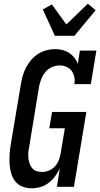

<svg xmlns="http://www.w3.org/2000/svg" viewBox="-20 -1008 540 1036"><path d="M151 8Q125 8 101.5 -1Q78 -10 63 -28.5Q48 -47 41 -70.5Q34 -94 32 -119Q30 -144 31.5 -170Q33 -196 37 -222L93 -556Q97 -579 103.5 -601.5Q110 -624 121.5 -645.5Q133 -667 149.5 -686Q166 -705 187 -718Q208 -731 231.5 -737Q255 -743 278 -743Q298 -743 317.5 -738Q337 -733 353 -722.5Q369 -712 381 -697Q393 -682 400 -664L411 -735H500L470 -554H381Q385 -574 381 -592.5Q377 -611 366.5 -625.5Q356 -640 338.5 -647.5Q321 -655 301 -655Q281 -655 260.5 -646Q240 -637 225.5 -620Q211 -603 203 -582.5Q195 -562 191 -542L136 -207Q133 -192 132.5 -177.5Q132 -163 134 -149Q136 -135 141 -122Q146 -109 155 -99Q164 -89 178 -84.5Q192 -80 206 -80Q225 -80 243.5 -87.5Q262 -95 275.5 -109.5Q289 -124 296.5 -142Q304 -160 307 -179L330 -316H246L261 -404H446L379 0H287L303 -100Q293 -78 278 -57.5Q263 -37 243 -21.5Q223 -6 198.5 1Q174 8 151 8ZM276 -815 211 -957 260 -984 338 -876 454 -988 496 -953 382 -815Z"/></svg>

Font: Iosevka Curly Slab Semibold
Style: Italic
Weight: 600
Italic angle: -9°
Monospace: yes
Designer: Belleve Invis
Foundry: Belleve Invis
Version: Version 22.1.2; ttfautohint (v1.8.4)